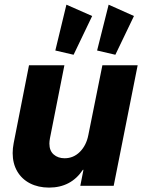

<svg xmlns="http://www.w3.org/2000/svg" viewBox="-20 -810 625 837"><path d="M475.6 0H330.1L343.8 -69.8H341.3Q289.6 7.8 193.8 7.8Q147 7.8 110.8 -10.7Q74.7 -29.3 54.9 -63.5Q35.2 -97.7 35.2 -142.6Q35.2 -163.6 39.6 -186L106.4 -525.4H260.7L197.8 -207.5Q195.3 -193.8 195.3 -184.1Q195.3 -152.8 214.1 -136.5Q232.9 -120.1 261.7 -120.1Q300.3 -120.1 328.4 -148.2Q356.4 -176.3 365.2 -221.7L426.3 -525.4H580.1ZM403.3 -589.8 453.6 -789.6 564 -740.2 482.9 -571.3ZM221.2 -589.8 269.5 -789.6 381.8 -740.2 300.8 -571.3Z"/></svg>

Font: Reddit Sans Chocolate ExBold
Style: Italic
Weight: 800
Italic angle: -11.25°
Designer: Stephen Hutchings
Version: Version 1.013